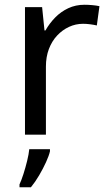

<svg xmlns="http://www.w3.org/2000/svg" viewBox="-20 -566 453 807"><path d="M335 -546Q350 -546 367.5 -544.5Q385 -543 398 -540L387 -459Q374 -462 358.5 -464Q343 -466 329 -466Q298 -466 270 -453Q242 -440 220 -416.5Q198 -393 185.5 -360Q173 -327 173 -286V0H85V-536H157L167 -438H171Q188 -468 212 -492.5Q236 -517 267 -531.5Q298 -546 335 -546ZM190 70Q186 88 173.5 115.5Q161 143 144.5 171Q128 199 110 221H62V209Q70 192 78.5 165.5Q87 139 94 110.5Q101 82 103 61H190Z"/></svg>

Font: Noto Sans Tamil
Style: Regular
Weight: 400
Designer: Jelle Bosma - Monotype Design Team
Foundry: Monotype Imaging Inc.
Version: Version 2.003